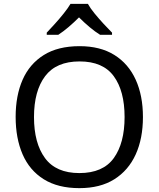

<svg xmlns="http://www.w3.org/2000/svg" viewBox="-20 -964 821 994"><path d="M720 -358Q720 -247 682.5 -164.5Q645 -82 572 -36Q499 10 391 10Q280 10 206.5 -36Q133 -82 97 -165Q61 -248 61 -359Q61 -469 97 -551Q133 -633 206.5 -679Q280 -725 392 -725Q499 -725 572 -679.5Q645 -634 682.5 -551.5Q720 -469 720 -358ZM156 -358Q156 -223 213 -145.5Q270 -68 391 -68Q513 -68 569 -145.5Q625 -223 625 -358Q625 -493 569 -569.5Q513 -646 392 -646Q271 -646 213.5 -569.5Q156 -493 156 -358ZM435 -944Q447 -922 469.5 -894.5Q492 -867 516.5 -840.5Q541 -814 560 -795V-784H498Q472 -800 444 -823.5Q416 -847 389 -874Q362 -847 335 -824Q308 -801 282 -784H222V-795Q241 -815 264.5 -841Q288 -867 310 -894.5Q332 -922 345 -944Z"/></svg>

Font: Noto Sans Wancho
Style: Regular
Weight: 400
Designer: Monotype Design Team
Foundry: Monotype Imaging Inc.
Version: Version 2.001; ttfautohint (v1.8.4.7-5d5b)